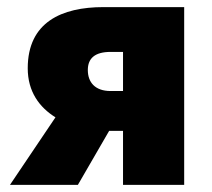

<svg xmlns="http://www.w3.org/2000/svg" viewBox="-20 -520 596 540"><path d="M326 0H498V-500H271C154 -500 58 -458 58 -328C58 -262 91 -218 136 -190L8 0H199L287 -152H326ZM291 -264C247 -264 227 -289 227 -323C227 -356 247 -374 291 -374H326V-264Z"/></svg>

Font: Source Sans Pro Black
Style: Regular
Weight: 900
Designer: Paul D. Hunt
Foundry: Adobe Systems Incorporated
Version: Version 3.006;hotconv 1.0.111;makeotfexe 2.5.65597